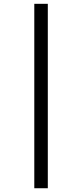

<svg xmlns="http://www.w3.org/2000/svg" viewBox="-20 -791 430 1006"><path d="M159.7 -771H230.5V195.3H159.7Z"/></svg>

Font: Oxygen-Regular
Style: Regular
Weight: 400
Designer: Vernon Adams
Foundry: Vernon Adams
Version: Version Release 0.2.3 webfont; ttfautohint (v0.93.3-1d66) -l